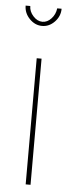

<svg xmlns="http://www.w3.org/2000/svg" viewBox="-53 -758 294 787"><g transform="rotate(5 94.0 -365.0)"><path d="M149.9 -730H168Q168 -699.2 145.8 -676Q123.5 -652.8 94.2 -652.8Q64.9 -652.8 42.5 -676Q20 -699.2 20 -730H39.1Q39.1 -707.5 56.2 -688.7Q73.2 -669.9 94.2 -669.9Q114.3 -669.9 130.6 -687.5Q147 -705.1 149.9 -730ZM84 0V-519H104V0Z"/></g></svg>

Font: Rawline Thin
Style: Regular
Weight: 250
Designer: Matt McInerney, Pablo Impallari, Rodrigo Fuenzalida
Foundry: Matt McInerney, Pablo Impallari, Rodrigo Fuenzalida
Version: Version 4.020;PS 004.020;hotconv 1.0.88;makeotf.lib2.5.64775